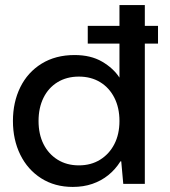

<svg xmlns="http://www.w3.org/2000/svg" viewBox="-20 -725 672 757"><path d="M326 -553V-623H603V-553ZM267 12Q196 12 142.5 -22Q89 -56 60 -115Q31 -174 31 -248Q31 -322 60 -381Q89 -440 144 -474Q199 -508 274 -508Q338 -508 382.5 -482Q427 -456 451 -419V-705H551V0H466L458 -89H455Q435 -57 407 -34.5Q379 -12 344 0Q309 12 267 12ZM291 -73Q339 -73 375 -95.5Q411 -118 431 -157Q451 -196 451 -248Q451 -300 431 -339.5Q411 -379 375 -401Q339 -423 291 -423Q243 -423 207 -401Q171 -379 151.5 -339.5Q132 -300 132 -248Q132 -196 151.5 -157Q171 -118 207 -95.5Q243 -73 291 -73Z"/></svg>

Font: DM Sans 36pt Medium
Style: Regular
Weight: 500
Designer: Colophon Foundry, Jonny Pinhorn
Foundry: Colophon Foundry
Version: Version 4.004;gftools[0.9.30]